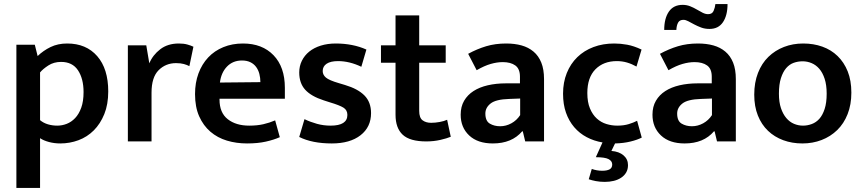

<svg xmlns="http://www.w3.org/2000/svg" viewBox="-20 -699 4264 949"><path d="M278 10Q249 10 222.5 3Q196 -4 178 -16V230H61V-478H152L166 -422Q194 -449 230 -466.5Q266 -484 312 -484Q406 -484 460.5 -421.5Q515 -359 515 -247Q515 -183 495.5 -135Q476 -87 443.5 -54.5Q411 -22 368 -6Q325 10 278 10ZM282 -393Q246 -393 219 -375.5Q192 -358 178 -341V-105Q195 -91 217 -84.5Q239 -78 263 -78Q287 -78 310 -87Q333 -96 351.5 -115.5Q370 -135 381.5 -166.5Q393 -198 393 -244Q393 -310 365.5 -351.5Q338 -393 282 -393Z M612 0V-475H703L718 -386Q735 -427 772 -455.5Q809 -484 864 -484Q888 -484 906 -479Q924 -474 936 -468L916 -372Q905 -378 889 -382.5Q873 -387 850 -387Q799 -387 764 -352Q729 -317 729 -241V0Z M1388 -211H1065V-207Q1065 -142 1105.5 -110Q1146 -78 1212 -78Q1251 -78 1281.5 -85Q1312 -92 1340 -104L1363 -21Q1334 -8 1294 1Q1254 10 1201 10Q1148 10 1101.5 -4Q1055 -18 1020 -48Q985 -78 964.5 -124Q944 -170 944 -234Q944 -290 961 -336Q978 -382 1009 -415Q1040 -448 1084 -466Q1128 -484 1181 -484Q1276 -484 1332 -426Q1388 -368 1388 -265ZM1267 -293Q1267 -314 1262 -333.5Q1257 -353 1246 -368Q1235 -383 1217.5 -391.5Q1200 -400 1176 -400Q1131 -400 1102 -370Q1073 -340 1067 -291Z M1766 -369Q1707 -397 1651 -397Q1614 -397 1594.5 -384Q1575 -371 1575 -348Q1575 -329 1591 -315.5Q1607 -302 1655 -288L1685 -279Q1749 -260 1781.5 -227Q1814 -194 1814 -140Q1814 -71 1762 -30.5Q1710 10 1620 10Q1523 10 1459 -22L1485 -110Q1514 -96 1546.5 -87Q1579 -78 1614 -78Q1697 -78 1697 -131Q1697 -155 1677.5 -167Q1658 -179 1611 -193L1580 -203Q1518 -223 1488.5 -255.5Q1459 -288 1459 -341Q1459 -372 1472 -398.5Q1485 -425 1508.5 -444Q1532 -463 1565.5 -473.5Q1599 -484 1640 -484Q1681 -484 1719.5 -476.5Q1758 -469 1791 -454Z M2183 -389H2052V-151Q2052 -117 2068.5 -104.5Q2085 -92 2111 -92Q2131 -92 2153 -96Q2175 -100 2190 -107L2208 -23Q2189 -15 2156.5 -7.5Q2124 0 2087 0Q2006 0 1970.5 -33Q1935 -66 1935 -132V-389H1863V-475H1935V-623H2052V-475H2183Z M2294 -433Q2338 -457 2383 -470.5Q2428 -484 2482 -484Q2524 -484 2558 -474.5Q2592 -465 2617 -444Q2642 -423 2655.5 -389.5Q2669 -356 2669 -308V0H2576L2564 -50H2561Q2510 10 2416 10Q2341 10 2299 -29.5Q2257 -69 2257 -132Q2257 -172 2274 -201Q2291 -230 2320.5 -249Q2350 -268 2391 -277.5Q2432 -287 2480 -287H2550V-320Q2550 -359 2527 -375.5Q2504 -392 2465 -392Q2437 -392 2405.5 -383Q2374 -374 2336 -352ZM2551 -212 2497 -210Q2431 -208 2405 -187.5Q2379 -167 2379 -138Q2379 -101 2401 -88Q2423 -75 2452 -75Q2481 -75 2507.5 -89.5Q2534 -104 2551 -130Z M3031 -78Q3063 -78 3087.5 -85.5Q3112 -93 3129 -102L3152 -19Q3131 -8 3096.5 0.5Q3062 9 3020 10L3002 47Q3040 50 3062 69Q3084 88 3084 117Q3084 138 3075 153.5Q3066 169 3050 179.5Q3034 190 3013.5 195Q2993 200 2969 200Q2945 200 2924.5 196Q2904 192 2890 187L2905 136Q2930 145 2957 145Q2980 145 2993 138Q3006 131 3006 114Q3006 97 2988 87.5Q2970 78 2925 78L2958 5Q2916 -2 2880 -21Q2844 -40 2818 -70.5Q2792 -101 2777.5 -142Q2763 -183 2763 -236Q2763 -292 2781.5 -338Q2800 -384 2833.5 -416.5Q2867 -449 2913.5 -466.5Q2960 -484 3016 -484Q3047 -484 3080 -478Q3113 -472 3151 -454L3126 -370Q3103 -383 3079 -390Q3055 -397 3029 -397Q2963 -397 2923 -356.5Q2883 -316 2883 -239Q2883 -194 2896 -163Q2909 -132 2930 -113Q2951 -94 2977.5 -86Q3004 -78 3031 -78Z M3242 -433Q3286 -457 3331 -470.5Q3376 -484 3430 -484Q3472 -484 3506 -474.5Q3540 -465 3565 -444Q3590 -423 3603.5 -389.5Q3617 -356 3617 -308V0H3524L3512 -50H3509Q3458 10 3364 10Q3289 10 3247 -29.5Q3205 -69 3205 -132Q3205 -172 3222 -201Q3239 -230 3268.5 -249Q3298 -268 3339 -277.5Q3380 -287 3428 -287H3498V-320Q3498 -359 3475 -375.5Q3452 -392 3413 -392Q3385 -392 3353.5 -383Q3322 -374 3284 -352ZM3499 -212 3445 -210Q3379 -208 3353 -187.5Q3327 -167 3327 -138Q3327 -101 3349 -88Q3371 -75 3400 -75Q3429 -75 3455.5 -89.5Q3482 -104 3499 -130ZM3263 -551Q3263 -608 3286 -641.5Q3309 -675 3354 -675Q3374 -675 3391.5 -668Q3409 -661 3424 -652Q3439 -643 3453 -636Q3467 -629 3480 -629Q3500 -629 3507 -645Q3514 -661 3516 -679H3576Q3576 -623 3553.5 -589.5Q3531 -556 3487 -556Q3464 -556 3445.5 -563Q3427 -570 3411 -578.5Q3395 -587 3382 -594Q3369 -601 3358 -601Q3339 -601 3331.5 -587Q3324 -573 3323 -551Z M4188 -241Q4188 -182 4169.5 -135Q4151 -88 4118 -56Q4085 -24 4041 -7Q3997 10 3946 10Q3895 10 3851.5 -6Q3808 -22 3776 -52.5Q3744 -83 3726 -128Q3708 -173 3708 -231Q3708 -291 3726.5 -338.5Q3745 -386 3778 -418Q3811 -450 3855 -467Q3899 -484 3950 -484Q4001 -484 4044.5 -468.5Q4088 -453 4120 -422Q4152 -391 4170 -346Q4188 -301 4188 -241ZM4066 -236Q4066 -279 4056 -309.5Q4046 -340 4029.5 -359Q4013 -378 3991.5 -387Q3970 -396 3947 -396Q3924 -396 3903 -388.5Q3882 -381 3866 -362.5Q3850 -344 3840 -313Q3830 -282 3830 -236Q3830 -194 3840 -164.5Q3850 -135 3866.5 -115.5Q3883 -96 3904.5 -87Q3926 -78 3949 -78Q3971 -78 3992.5 -86Q4014 -94 4030 -112Q4046 -130 4056 -160.5Q4066 -191 4066 -236Z"/></svg>

Font: Mukta Vaani SemiBold
Style: Regular
Weight: 600
Designer: Noopur Datye, Girish Dalvi, Yashodeep Gholap, Pallavi Karambelkar
Foundry: Ek Type
Version: Version 2.538;PS 1.000;hotconv 16.6.51;makeotf.lib2.5.65220;